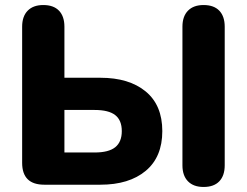

<svg xmlns="http://www.w3.org/2000/svg" viewBox="-20 -734 981 763"><path d="M156 0Q68 0 68 -87V-628Q68 -669 90 -691.5Q112 -714 152 -714Q193 -714 214.5 -691.5Q236 -669 236 -628V-425H379Q493 -425 559 -370.5Q625 -316 625 -213Q625 -110 559 -55Q493 0 379 0ZM236 -128H356Q412 -128 438 -149Q464 -170 464 -213Q464 -256 438 -276.5Q412 -297 356 -297H236ZM789 9Q749 9 727 -13.5Q705 -36 705 -77V-628Q705 -669 727 -691.5Q749 -714 789 -714Q830 -714 851.5 -691.5Q873 -669 873 -628V-77Q873 -36 851.5 -13.5Q830 9 789 9Z"/></svg>

Font: Chiron GoRound TC EB
Style: Regular
Weight: 700
Designer: Ryoko NISHIZUKA 西塚涼子 (kana, bopomofo & ideographs); Paul D. Hunt (Latin, Greek & Cyrillic); Sandoll Communications 산돌커뮤니
Foundry: Adobe
Version: Version 1.000;hotconv 1.1.1;makeotfexe 2.6.0